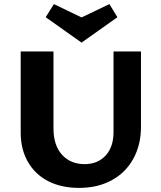

<svg xmlns="http://www.w3.org/2000/svg" viewBox="-20 -909 785 937"><path d="M81 -262V-658H241V-282Q241 -200 282.5 -154Q324 -108 393 -108Q457 -108 495.5 -150Q534 -192 534 -264V-658H668V-291Q668 -202 630.5 -134Q593 -66 524.5 -29Q456 8 366 8Q280 8 216 -24.5Q152 -57 116.5 -118.5Q81 -180 81 -262ZM553 -825 378 -701 203 -825 243 -889 378 -824 514 -889Z"/></svg>

Font: Ysabeau Ultrabold
Style: Regular
Weight: 800
Designer: Christian Thalmann (Catharsis Fonts)
Version: Version 0.003